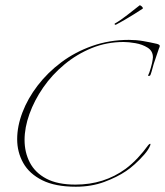

<svg xmlns="http://www.w3.org/2000/svg" viewBox="-20 -695 625 727"><path d="M267 12Q189 12 140 -12.5Q91 -37 68 -78Q45 -119 45 -168Q45 -217 65 -269.5Q85 -322 122.5 -371Q160 -420 212 -459Q264 -498 329 -521Q394 -544 468 -544Q496 -544 522 -539.5Q548 -535 574 -529Q585 -526 585 -521Q585 -519 584 -516.5Q583 -514 582 -512Q577 -497 572 -482.5Q567 -468 562 -453Q558 -437 554 -424Q550 -411 549 -410Q548 -408 544 -407.5Q540 -407 541 -410Q545 -417 551 -438Q557 -459 558 -469Q558 -471 558.5 -473.5Q559 -476 559 -478Q559 -502 539 -514.5Q519 -527 493 -531.5Q467 -536 448 -536Q384 -536 327.5 -513Q271 -490 224 -451Q177 -412 143.5 -363.5Q110 -315 91.5 -263.5Q73 -212 73 -165Q73 -118 93 -79.5Q113 -41 155.5 -18.5Q198 4 266 4Q374 4 456 -56Q480 -74 501.5 -97Q523 -120 541 -145Q545 -150 548 -150.5Q551 -151 549 -145Q543 -129 526 -109.5Q509 -90 490 -73Q471 -56 457 -47Q423 -24 374.5 -6Q326 12 267 12ZM420 -602Q416 -600 414.5 -602.5Q413 -605 415 -606Q435 -617 463 -639Q491 -661 509 -675Q512 -675 516.5 -671Q521 -667 521 -664Q521 -663 520.5 -662.5Q520 -662 520 -662Q508 -654 488 -641.5Q468 -629 449 -618Q430 -607 420 -602Z"/></svg>

Font: Explora
Style: Regular
Weight: 400
Designer: Robert E. Leuschke
Foundry: Robert E. Leuschke
Version: Version 1.010